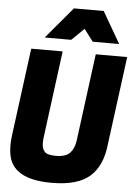

<svg xmlns="http://www.w3.org/2000/svg" viewBox="-66 -1093 811 1156"><g transform="rotate(5 339.0 -515.0)"><path d="M623 -854H463L408 -927L333 -854H173L333 -1044H513ZM290 14Q51 14 28 -138Q24 -162 24 -190Q24 -217 28 -248L98 -780H288L219 -253Q217 -235 217 -218Q217 -188 233 -169Q249 -150 301 -150Q363 -150 388 -178.5Q413 -207 419 -253L488 -780H678L608 -248Q595 -117 521.5 -51.5Q448 14 290 14Z"/></g></svg>

Font: Tanohe Sans ExtraBold
Style: Italic
Weight: 800
Designer: Village Type and Design LLC & Cristiano Sobral
Foundry: Cooper Hewitt Smithsonian Design Museum
Version: Version 1.00;September 29, 2021;FontCreator 13.0.0.2655 64-b